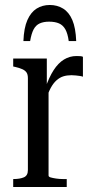

<svg xmlns="http://www.w3.org/2000/svg" viewBox="-20 -751 372 771"><path d="M180 -731Q150 -731 127 -716.5Q104 -702 90 -670.5Q76 -639 74 -586H101Q106 -616 115 -633Q124 -650 139.5 -657Q155 -664 177 -664Q201 -664 217 -657Q233 -650 242.5 -633Q252 -616 256 -586H286Q284 -639 270.5 -670.5Q257 -702 233.5 -716.5Q210 -731 180 -731ZM313 -523V-443Q308 -445 300.5 -446Q293 -447 284.5 -448Q276 -449 267 -449Q249 -449 234.5 -444.5Q220 -440 207 -428.5Q194 -417 183.5 -397.5Q173 -378 164 -347L162 -397Q177 -441 195.5 -469.5Q214 -498 237 -512Q260 -526 287 -526Q296 -526 302.5 -525.5Q309 -525 313 -523ZM33 0V-32H34Q60 -32 76 -39Q92 -46 92 -68V-437Q92 -452 86.5 -460Q81 -468 70 -473Q59 -478 42 -482L33 -484V-516H168V-398L175 -405V-46Q175 -41 183.5 -38.5Q192 -36 205.5 -34Q219 -32 233 -32H248V0Z"/></svg>

Font: Roboto Serif 120pt ExtraCondensed
Style: Regular
Weight: 400
Width: 2
Designer: Greg Gazdowicz
Foundry: Commercial Type
Version: Version 1.008